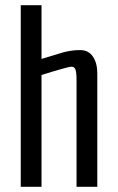

<svg xmlns="http://www.w3.org/2000/svg" viewBox="-20 -720 456 740"><path d="M60 -700H140V-493Q156 -498 183.5 -506Q211 -514 223 -518Q256 -527 288.5 -527Q321 -527 338 -502Q355 -477 355 -437V0H275V-411Q275 -440 271 -451.5Q267 -463 255 -463Q243 -463 140 -431V0H60Z"/></svg>

Font: Homenaje
Style: Regular
Weight: 400
Version: Version 1.002